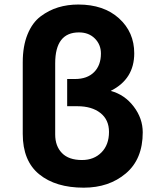

<svg xmlns="http://www.w3.org/2000/svg" viewBox="-20 -824 700 861"><path d="M82 -223.6V-544.9Q82 -617.2 103.5 -669.9Q125 -722.7 162.1 -750.5Q199.2 -778.3 241.2 -791Q283.2 -803.7 331.1 -803.7Q445.3 -803.7 513.7 -741.7Q582 -679.7 582 -585Q582 -469.7 477.5 -417V-416Q539.1 -399.4 579.6 -346.2Q620.1 -293 620.1 -230.5Q620.1 -110.4 544.4 -46.4Q468.8 17.6 355.5 17.6Q229.5 17.6 155.8 -42.5Q82 -102.5 82 -223.6ZM227.5 -220.7Q227.5 -168.9 257.8 -137.7Q288.1 -106.4 347.7 -106.4Q401.4 -106.4 435.1 -140.6Q468.8 -174.8 468.8 -232.4Q468.8 -287.1 430.2 -317.4Q391.6 -347.7 327.1 -347.7H281.2V-469.7H316.4Q371.1 -469.7 401.9 -500.5Q432.6 -531.2 432.6 -584Q432.6 -624 405.3 -651.4Q377.9 -678.7 334 -678.7Q227.5 -678.7 227.5 -540Z"/></svg>

Font: Gothic A1 ExtraBold
Style: Regular
Weight: 800
Designer: HanYang I&C Co.,Ltd.
Foundry: HanYang I&C Co.,Ltd.
Version: Version 2.50